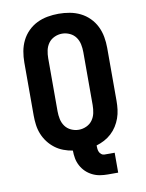

<svg xmlns="http://www.w3.org/2000/svg" viewBox="-97 -811 795 1045"><g transform="rotate(-10 300.0 -289.0)"><path d="M413 165Q391 165 369.5 161.5Q348 158 328 148Q308 138 292.5 123Q277 108 266.5 88.5Q256 69 252 47.5Q248 26 248 4Q222 0 197 -9.5Q172 -19 151 -35Q130 -51 114 -72Q98 -93 88 -117.5Q78 -142 74.5 -168.5Q71 -195 71 -221V-514Q71 -545 76.5 -575.5Q82 -606 95.5 -633.5Q109 -661 131 -683Q153 -705 180.5 -718.5Q208 -732 238.5 -737.5Q269 -743 300 -743Q331 -743 361.5 -737.5Q392 -732 419.5 -718.5Q447 -705 469 -683Q491 -661 504.5 -633.5Q518 -606 523.5 -575.5Q529 -545 529 -514V-221Q529 -197 526 -173Q523 -149 515 -126.5Q507 -104 494 -83.5Q481 -63 463 -46.5Q445 -30 424 -19Q403 -8 380 -1V0Q380 9 381 18Q382 27 385.5 35Q389 43 396.5 49Q404 55 413 55H470V165ZM300 -102Q322 -102 342.5 -111.5Q363 -121 375.5 -138.5Q388 -156 392.5 -177.5Q397 -199 397 -221V-514Q397 -536 392.5 -557.5Q388 -579 375.5 -596.5Q363 -614 342.5 -623.5Q322 -633 300 -633Q278 -633 257.5 -623.5Q237 -614 224.5 -596.5Q212 -579 207.5 -557.5Q203 -536 203 -514V-221Q203 -199 207.5 -177.5Q212 -156 224.5 -138.5Q237 -121 257.5 -111.5Q278 -102 300 -102Z"/></g></svg>

Font: Iosevka Aile Extrabold
Style: Regular
Weight: 800
Designer: Belleve Invis
Foundry: Belleve Invis
Version: Version 27.3.5; ttfautohint (v1.8.4)